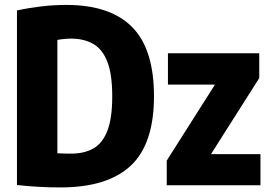

<svg xmlns="http://www.w3.org/2000/svg" viewBox="-20 -770 1118 798"><path d="M231 9Q141.5 9 50.5 -1V-726.5Q98.5 -737 150 -743.2Q201.5 -749.5 256 -749.5Q438 -749.5 529 -657.8Q620 -566 620 -370Q620 -171.5 523.2 -81.2Q426.5 9 231 9ZM276 -131.5Q330.5 -131.5 368.5 -153.2Q406.5 -175 426.5 -227Q446.5 -279 446.5 -370Q446.5 -461 426.2 -513.2Q406 -565.5 367.5 -587.5Q329 -609.5 275.5 -609.5Q262.5 -609.5 246.5 -608Q230.5 -606.5 218.5 -604V-133Q236.5 -132 250.8 -131.8Q265 -131.5 276 -131.5ZM673 0V-102.5L873.5 -418.5H678V-548.5H1057.5V-445.5L857 -129.5H1062.5V0Z"/></svg>

Font: Encode Sans Condensed ExtraBold
Style: Regular
Weight: 800
Width: 3
Designer: Multiple Designers
Foundry: Impallari Type
Version: Version 3.000; ttfautohint (v1.8.3) -l 8 -r 50 -G 200 -x 14 